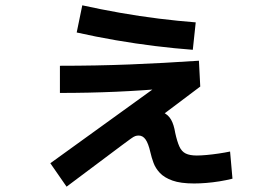

<svg xmlns="http://www.w3.org/2000/svg" viewBox="-20 -649 1040 721"><path d="M230 52 169 -36 622 -363 630 -319Q519 -309 416 -304.5Q313 -300 205 -300V-402Q341 -402 467.5 -407Q594 -412 727 -421L732 -324L510 -157L475 -180Q481 -214 495.5 -224.5Q510 -235 541 -235Q574 -235 593 -226.5Q612 -218 622.5 -199.5Q633 -181 638 -150Q645 -118 653.5 -99Q662 -80 677.5 -72.5Q693 -65 719 -65Q734 -65 756 -67Q778 -69 801.5 -72.5Q825 -76 844 -80L853 22Q829 28 804 32Q779 36 754.5 38Q730 40 709 40Q658 40 627.5 29Q597 18 580.5 0.5Q564 -17 556.5 -37.5Q549 -58 545 -76Q537 -111 526.5 -125.5Q516 -140 501 -140Q494 -140 488 -138Q482 -136 471 -128Q460 -120 437 -103ZM704 -462Q637 -467 563.5 -476Q490 -485 414.5 -498Q339 -511 268 -527L289 -629Q357 -614 430.5 -601Q504 -588 577 -579Q650 -570 715 -565Z"/></svg>

Font: M PLUS 2 Thin SemiBold
Style: Regular
Weight: 600
Version: Version 1.001